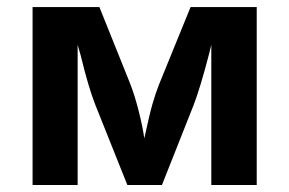

<svg xmlns="http://www.w3.org/2000/svg" viewBox="-20 -527 824 547"><path d="M711.4 0H582V-399.4L575.2 -371.6Q550.3 -275.9 531.2 -226.6L441.4 0H342.8L251.5 -228.5Q231.9 -278.3 210 -368.7L201.2 -399.4V0H72.8V-506.8H263.2L350.1 -290.5Q363.8 -255.9 375.2 -210.4Q386.7 -165 391.1 -132.8Q405.8 -200.7 414.3 -230.5Q422.9 -260.3 432.6 -285.2Q442.4 -310.1 522.9 -506.8H711.4Z"/></svg>

Font: Bpm'online Open Sans
Style: Bold
Weight: 700
Foundry: Ascender Corporation
Version: Version 1.10